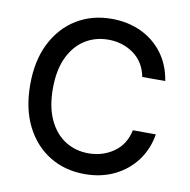

<svg xmlns="http://www.w3.org/2000/svg" viewBox="-82 -818 900 910"><g transform="rotate(10 367.5 -363.5)"><path d="M683.9 -490.8H573.2Q559.7 -561.4 506.9 -599.3Q454.2 -637.1 384.6 -637.1Q322.1 -637.1 272.4 -605.5Q222.7 -573.9 194.1 -513Q165.5 -452.1 165.5 -363.6Q165.5 -274.9 194.2 -213.8Q223 -152.7 272.5 -121.4Q322.1 -90.2 384.2 -90.2Q453.1 -90.2 506 -127.5Q558.9 -164.8 573.2 -234.4L683.9 -234Q672.2 -162.3 631.4 -107.2Q590.6 -52.2 527 -21.1Q463.4 9.9 383.5 9.9Q289.1 9.9 215.2 -35Q141.3 -79.9 98.9 -163.7Q56.5 -247.5 56.5 -363.6Q56.5 -480.1 99.1 -563.7Q141.7 -647.4 215.6 -692.3Q289.4 -737.2 383.5 -737.2Q460.6 -737.2 524 -708.1Q587.4 -679 629.4 -623.8Q671.5 -568.5 683.9 -490.8Z"/></g></svg>

Font: Inter UI Medium
Style: Regular
Weight: 500
Designer: Rasmus Andersson
Foundry: rsms
Version: 3.2;8d6f07862